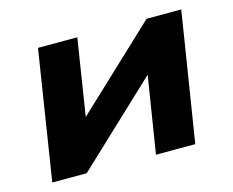

<svg xmlns="http://www.w3.org/2000/svg" viewBox="-77 -604 864 712"><g transform="rotate(-15 355.5 -248.0)"><path d="M42 0 120 -496H271L219 -166H186L537 -496H670L591 0H440L493 -331H526L174 0Z"/></g></svg>

Font: Nunito Sans 10pt SemiExpanded ExtraBold
Style: Italic
Weight: 800
Width: 6
Italic angle: -9°
Designer: Vernon Adams
Foundry: Vernon Adams
Version: Version 3.101;gftools[0.9.27]